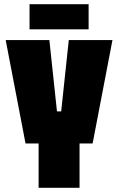

<svg xmlns="http://www.w3.org/2000/svg" viewBox="-20 -890 560 910"><path d="M163 0V-210H101L7 -700H214L250 -362H270L306 -700H513L419 -210H357V0ZM120 -751V-870H400V-751Z"/></svg>

Font: Tektur Condensed ExtraBold
Style: Regular
Weight: 800
Width: 3
Designer: Adam Jagosz
Foundry: Adam Jagosz
Version: Version 1.005;gftools[0.9.30]